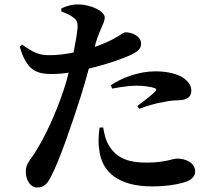

<svg xmlns="http://www.w3.org/2000/svg" viewBox="-20 -811 970 856"><path d="M657 20C719 20 760 13 790 5C827 -3 850 -21 850 -46C850 -87 806 -104 770 -104C751 -104 716 -86 634 -86C559 -86 505 -102 469 -157C450 -185 444 -219 440 -243L424 -242C420 -216 417 -178 422 -147C432 -40 514 20 657 20ZM592 -338 601 -326C633 -338 674 -351 714 -357C738 -362 759 -364 776 -364C816 -365 833 -380 833 -407C833 -427 822 -448 794 -466C774 -478 735 -493 673 -493C598 -493 523 -464 474 -431L480 -416C522 -424 561 -429 590 -429C617 -429 650 -425 670 -418C677 -415 679 -410 674 -405C665 -394 619 -358 592 -338ZM211 -481C233 -481 260 -483 286 -487C279 -459 272 -433 264 -410C223 -289 179 -201 144 -144C118 -98 95 -85 95 -46C95 -6 117 25 145 25C179 25 193 5 209 -27C246 -97 304 -268 339 -378C352 -419 365 -464 376 -505C434 -519 494 -538 521 -549C589 -574 609 -589 609 -616C609 -653 564 -667 540 -667C532 -667 518 -656 499 -645C474 -630 443 -616 403 -602L406 -617C428 -690 447 -708 447 -734C446 -760 387 -791 330 -791C303 -792 279 -785 254 -774L253 -760C275 -752 294 -744 308 -732C324 -720 326 -712 326 -688C324 -664 317 -623 308 -577C273 -570 233 -564 193 -565C154 -566 127 -577 79 -612L68 -603C98 -499 140 -481 211 -481Z"/></svg>

Font: GenRyuMin2 TW B
Style: Regular
Weight: 700
Version: Version 2.100;PS 2.1;hotconv 16.6.51;makeotf.lib2.5.65220 DE